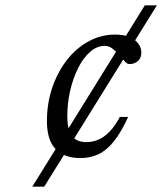

<svg xmlns="http://www.w3.org/2000/svg" viewBox="-20 -696 606 716"><path d="M100.5 0 520 -676H565L145 0ZM371.5 -525Q341 -525 315.2 -502Q289.5 -479 270.8 -441Q252 -403 241.5 -357Q231 -311 231 -265Q231 -210.5 248.8 -188.2Q266.5 -166 302 -166Q324.5 -166 345.8 -174.8Q367 -183.5 387.5 -204Q408 -224.5 427 -260H458Q432 -203 405 -169.2Q378 -135.5 347.5 -121Q317 -106.5 280 -106.5Q219.5 -106.5 187.2 -140.2Q155 -174 155 -244Q155 -311 175 -369.5Q195 -428 229.8 -472.5Q264.5 -517 310.8 -542Q357 -567 409 -567Q457.5 -567 482.2 -547Q507 -527 507 -500Q507 -479.5 494 -468.2Q481 -457 463 -457Q455 -456.5 445.5 -466.8Q436 -477 424 -491Q412 -505 399 -515Q386 -525 371.5 -525Z"/></svg>

Font: Newsreader 16pt 16pt
Style: Italic
Weight: 400
Italic angle: -17°
Version: Version 1.003